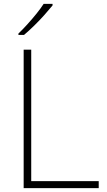

<svg xmlns="http://www.w3.org/2000/svg" viewBox="-20 -970 550 990"><path d="M102 0V-714H141V-36H489V0ZM251 -942Q234 -921 209.5 -893.5Q185 -866 157 -838.5Q129 -811 104 -790H75V-797Q96 -817 121 -844.5Q146 -872 168.5 -900Q191 -928 205 -950H251Z"/></svg>

Font: Noto Sans Gujarati ExtraLight
Style: Regular
Weight: 200
Designer: Jelle Bosma - Monotype Design Team, Universal Thirst
Foundry: Monotype Imaging Inc.
Version: Version 2.106; ttfautohint (v1.8.4.7-5d5b)